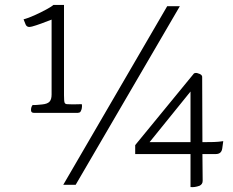

<svg xmlns="http://www.w3.org/2000/svg" viewBox="-20 -815 940 774"><path d="M75 -737Q94 -742 119.5 -753.5Q145 -765 167 -777Q189 -789 195 -795H238V-431Q238 -407 240.5 -401Q243 -395 252 -395Q271 -394 285.5 -394.5Q300 -395 306 -395Q308 -395 309 -395Q311 -394 310.5 -385.5Q310 -377 308 -372Q305 -363 300.5 -361.5Q296 -360 294 -360H117Q105 -360 105 -371Q105 -385 112 -392Q112 -392 112 -392Q112 -392 112 -392Q113 -391 128.5 -392Q144 -393 150 -394Q171 -396 179.5 -405Q188 -414 188 -434V-736Q168 -728 146 -720Q124 -712 109 -708Q89 -702 83 -717ZM797 -86Q797 -72 784 -66Q764 -59 748 -61V-194H525V-230L762 -519Q770 -523 779 -519Q794 -515 795 -506L796 -242H803Q823 -242 842 -242.5Q861 -243 880 -246L876 -217Q873 -194 850 -194H796ZM748 -242V-446L583 -242ZM654 -790H705L285 -70H235Z"/></svg>

Font: Gowun Batang
Style: Regular
Weight: 400
Designer: Yanghee Ryu
Foundry: Yanghee Ryu
Version: Version 2.000